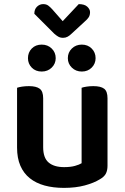

<svg xmlns="http://www.w3.org/2000/svg" viewBox="-20 -899 606 934"><path d="M503 -93Q503 -70 495 -54.5Q487 -39 466 -27Q437 -9 392.5 3Q348 15 291 15Q239 15 197 3.5Q155 -8 125 -32Q95 -56 79 -93Q63 -130 63 -181V-472Q71 -475 86.5 -477.5Q102 -480 121 -480Q156 -480 173 -467.5Q190 -455 190 -421V-183Q190 -131 216.5 -108.5Q243 -86 292 -86Q323 -86 344.5 -92Q366 -98 377 -105V-472Q385 -475 400.5 -477.5Q416 -480 434 -480Q470 -480 486.5 -467.5Q503 -455 503 -421ZM147 -832Q147 -854 160 -866.5Q173 -879 190 -879Q205 -879 214.5 -872Q224 -865 234 -854L285 -796L363 -879Q391 -879 404.5 -866.5Q418 -854 418 -840Q418 -825 411.5 -815Q405 -805 392 -794L328 -735Q319 -726 309 -720.5Q299 -715 287 -715Q273 -715 263 -721Q253 -727 244 -735ZM251 -616Q251 -589 231.5 -570Q212 -551 183 -551Q153 -551 134.5 -570Q116 -589 116 -616Q116 -644 134.5 -663Q153 -682 183 -682Q212 -682 231.5 -663Q251 -644 251 -616ZM445 -616Q445 -589 426 -570Q407 -551 378 -551Q349 -551 329.5 -570Q310 -589 310 -616Q310 -644 329.5 -663Q349 -682 378 -682Q407 -682 426 -663Q445 -644 445 -616Z"/></svg>

Font: Baloo Bhai 2 SemiBold
Style: Regular
Weight: 600
Designer: Supriya Tembe, Noopur Datye and Ek Type
Foundry: Ek Type
Version: Version 1.640;PS 1.000;hotconv 16.6.51;makeotf.lib2.5.65220;